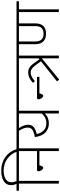

<svg xmlns="http://www.w3.org/2000/svg" viewBox="1028 -2014 977 3103"><g transform="rotate(-90 1516.5 -462.5)"><path d="M658 -682 620 -671Q584 -774 502 -833Q420 -892 310 -892Q226 -892 174 -859.5Q122 -827 122 -766Q122 -730 142 -684H238V-645H145V0H101V-645H-15V-684H98Q76 -725 76 -774Q76 -850 141 -890.5Q206 -931 308 -931Q437 -931 530 -864.5Q623 -798 658 -682Z M801 -645H671V0H627V-314H396Q382 -252 356 -252Q337 -252 318.5 -278.5Q300 -305 300 -329Q300 -353 326 -353H627V-645H216V-684H801Z M1409 -645H1278V0H1234V-227Q1171 -161 1075 -161Q987 -161 927.5 -216.5Q868 -272 852 -387Q929 -401 967.5 -426Q1006 -451 1006 -505Q1006 -568 954 -645H776V-684H1409ZM1234 -645H998Q1024 -607 1038 -568Q1052 -529 1052 -495Q1052 -439 1014.5 -406.5Q977 -374 902 -358Q919 -282 963.5 -242Q1008 -202 1076 -202Q1126 -202 1166 -222Q1206 -242 1234 -277Z M1379 -684H1738V-645H1379ZM1463 -329Q1463 -353 1489 -353H1826V-314H1559Q1545 -252 1519 -252Q1500 -252 1481.5 -278.5Q1463 -305 1463 -329Z M2300 -645H2169V0H2125V-275L1782 6L1753 -30L2078 -289L2015 -376Q1985 -417 1957 -436Q1929 -455 1896 -455Q1832 -455 1756 -387L1730 -420Q1814 -496 1896 -496Q1942 -496 1978.5 -472.5Q2015 -449 2046 -404L2109 -313L2125 -326V-645H1680V-684H2300Z M3048 -645H2917V0H2873V-645H2690V-379Q2690 -294 2647 -250.5Q2604 -207 2522 -207Q2442 -207 2398 -251Q2354 -295 2354 -379V-645H2270V-684H3048ZM2646 -645H2398V-379Q2398 -312 2430.5 -279.5Q2463 -247 2522 -247Q2584 -247 2615 -279Q2646 -311 2646 -379Z"/></g></svg>

Font: FiraGO ExtraLight
Style: Regular
Weight: 200
Designer: bBox Type
Foundry: bBox Type GmbH
Version: Version 1.001